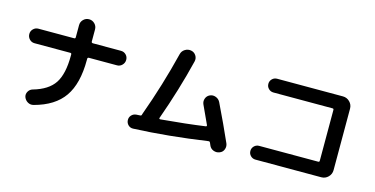

<svg xmlns="http://www.w3.org/2000/svg" viewBox="-80 -1186 3160 1619"><g transform="rotate(15 1500.0 -376.0)"><path d="M139.6 -472.7Q113.3 -472.7 95.2 -491.7Q77.1 -510.7 77.1 -537.1Q77.1 -563.5 95.7 -581.5Q114.3 -599.6 139.6 -599.6H452.1Q462.9 -599.6 462.9 -611.3V-716.8Q462.9 -746.1 483.4 -766.6Q503.9 -787.1 532.7 -787.1Q561.5 -787.1 582 -766.6Q602.5 -746.1 602.5 -716.8V-611.3Q602.5 -600.6 615.2 -599.6H860.4Q886.7 -599.6 904.8 -581.5Q922.9 -563.5 922.9 -537.1Q922.9 -510.7 904.3 -491.7Q885.7 -472.7 860.4 -472.7H615.2Q603.5 -472.7 602.5 -461.9V-450.2Q602.5 -244.1 522.9 -129.4Q443.4 -14.6 266.6 32.2Q239.3 39.1 215.8 25.4Q192.4 11.7 182.6 -14.6Q174.8 -39.1 188 -62Q201.2 -85 225.6 -91.8Q356.4 -128.9 409.7 -210Q462.9 -291 462.9 -450.2V-461.9Q462.9 -472.7 452.1 -472.7Z M1128.9 7.8Q1103.5 8.8 1085.9 -8.3Q1068.4 -25.4 1067.4 -50.3Q1066.4 -75.2 1083 -93.3Q1099.6 -111.3 1125 -113.3Q1130.9 -114.3 1142.1 -114.3Q1153.3 -114.3 1158.2 -115.2Q1168.9 -115.2 1170.9 -126Q1171.9 -129.9 1173.8 -135.7Q1274.4 -412.1 1345.7 -700.2Q1352.5 -728.5 1377.4 -744.1Q1402.3 -759.8 1430.7 -754.9Q1459 -750 1474.6 -726.1Q1490.2 -702.1 1483.4 -673.8Q1418.9 -410.2 1320.3 -135.7Q1319.3 -131.8 1322.3 -129.4Q1325.2 -127 1329.1 -127Q1552.7 -146.5 1716.8 -169.9Q1726.6 -171.9 1722.7 -182.6Q1672.9 -291 1649.4 -341.8Q1637.7 -367.2 1647 -393.1Q1656.2 -418.9 1681.2 -430.2Q1706.1 -441.4 1732.4 -431.6Q1758.8 -421.9 1771.5 -397.5Q1856.4 -222.7 1920.9 -76.2Q1931.6 -50.8 1921.9 -24.4Q1912.1 2 1885.7 11.7Q1859.4 22.5 1832.5 12.2Q1805.7 2 1794.9 -24.4Q1794.9 -25.4 1791 -33.7Q1787.1 -42 1785.2 -46.9Q1780.3 -56.6 1770.5 -54.7Q1429.7 -4.9 1128.9 7.8Z M2709 -127Q2719.7 -127 2719.7 -137.7V-582Q2719.7 -592.8 2709 -592.8H2193.4Q2168 -592.8 2150.4 -610.4Q2132.8 -627.9 2132.8 -652.8Q2132.8 -677.7 2150.4 -695.3Q2168 -712.9 2193.4 -712.9H2767.6Q2802.7 -712.9 2827.6 -688Q2852.5 -663.1 2852.5 -627.9V-91.8Q2852.5 -56.6 2827.6 -31.7Q2802.7 -6.8 2767.6 -6.8H2193.4Q2168 -6.8 2150.4 -24.4Q2132.8 -42 2132.8 -66.9Q2132.8 -91.8 2150.4 -109.4Q2168 -127 2193.4 -127Z"/></g></svg>

Font: Rounded-X Mgen+ 1mn bold
Style: Bold
Weight: 700
Designer: [Source Han Sans]
Ryoko NISHIZUKA  (kana & ideographs); Paul D. Hunt (Latin, Greek & Cyrillic); Wenlong ZHANG  (bopomofo
Version: Version 1.059.20150602